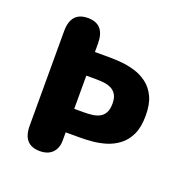

<svg xmlns="http://www.w3.org/2000/svg" viewBox="-115 -736 850 859"><g transform="rotate(20 309.5 -307.0)"><path d="M313.5 -491.5Q337.5 -491.5 369 -488.8Q400.5 -486 432.8 -476.5Q465 -467 492.5 -446.5Q520 -426 536.8 -391Q553.5 -356 553.5 -301.5Q553.5 -246.5 536.8 -211Q520 -175.5 492.5 -154.8Q465 -134 432.8 -124.2Q400.5 -114.5 369 -111.8Q337.5 -109 313.5 -109H242.5V-69.5Q242.5 -34 221.5 -12.2Q200.5 9.5 162 9.5Q81 9.5 81 -82V-532Q81 -624 162 -624Q242.5 -624 242.5 -532V-491.5ZM287.5 -221Q307.5 -221 326.8 -223.2Q346 -225.5 361.5 -233.2Q377 -241 386.2 -257.2Q395.5 -273.5 395.5 -301.5Q395.5 -328 386.2 -343.5Q377 -359 361.5 -366.8Q346 -374.5 326.8 -376.8Q307.5 -379 287.5 -379H242.5V-221Z"/></g></svg>

Font: Sono ExtraLight Monospace
Style: Bold
Weight: 700
Version: Version 2.112